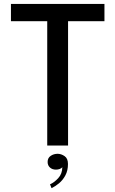

<svg xmlns="http://www.w3.org/2000/svg" viewBox="-20 -758 601 1000"><path d="M524 -647.5H334.5V0H226V-647.5H37V-737.5H524ZM271.5 125.5Q252.5 125.5 240.2 114.5Q228 103.5 228 85.5Q228 64.5 244 53.8Q260 43 280 43Q298.5 43 316.2 55Q334 67 334 96Q334 130.5 320.5 155.5Q307 180.5 287.2 196.8Q267.5 213 248.5 222L240.5 202Q262 193 283.2 170Q304.5 147 304.5 112Q301.5 118 291.8 121.8Q282 125.5 271.5 125.5Z"/></svg>

Font: Epilogue Medium
Style: Regular
Weight: 500
Designer: Tyler Finck
Foundry: Etcetera Type Co
Version: Version 2.111; ttfautohint (v1.8.3)